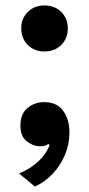

<svg xmlns="http://www.w3.org/2000/svg" viewBox="-20 -530 326 705"><path d="M142 -155Q189 -155 212 -123Q235 -91 235 -44Q235 -1 218.5 38.5Q202 78 173 108.5Q144 139 108 155L50 107Q92 90 121.5 62Q151 34 162 2L157 -1Q152 3 144.5 5Q137 7 125 7Q102 7 78.5 -11Q55 -29 55 -69Q55 -112 81 -133.5Q107 -155 142 -155ZM143 -510Q181 -510 205 -486Q229 -462 229 -426Q229 -389 205 -365Q181 -341 143 -341Q106 -341 82 -365Q58 -389 58 -426Q58 -462 82 -486Q106 -510 143 -510Z"/></svg>

Font: Prodigy Sans SemiBold
Style: Regular
Weight: 600
Designer: Wei Huang
Foundry: Wei Huang
Version: Version 1.003; ttfautohint (v1.8.3)